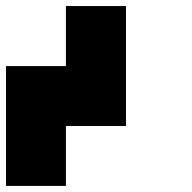

<svg xmlns="http://www.w3.org/2000/svg" viewBox="-20 -420 640 640"><path d="M0 199.7V-199.7H199.7V-399.9H399.9V0H199.7V199.7Z"/></svg>

Font: 8-bit HUD
Style: Regular
Weight: 400
Designer: lSPl
Foundry: https://fontstruct.com
Version: Version 1.0